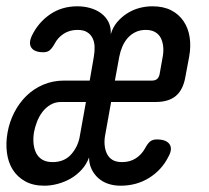

<svg xmlns="http://www.w3.org/2000/svg" viewBox="-45 -580 665 610"><path d="M240 -324 253 -399Q256 -416 255.5 -431.5Q255 -447 249 -459Q243 -471 231.5 -478Q220 -485 201 -485Q176 -485 157 -472.5Q138 -460 128 -440Q120 -426 112.5 -420Q105 -414 93 -414Q65 -414 55 -428Q45 -442 56 -466Q76 -508 113.5 -534Q151 -560 201 -560Q222 -560 241.5 -554.5Q261 -549 276 -538Q291 -527 299.5 -510.5Q308 -494 307 -471Q313 -493 327 -509.5Q341 -526 359 -537.5Q377 -549 397.5 -554.5Q418 -560 439 -560Q474 -560 498.5 -547.5Q523 -535 538 -513Q553 -491 557.5 -462Q562 -433 556 -400L544 -336Q537 -295 514 -275.5Q491 -256 450 -256H308L289 -150Q286 -134 287.5 -118.5Q289 -103 295 -91Q301 -79 312.5 -72Q324 -65 343 -65Q368 -65 386.5 -77Q405 -89 416 -109Q424 -124 432 -130.5Q440 -137 453 -137Q483 -137 493.5 -122Q504 -107 490 -82Q469 -40 429 -15Q389 10 338 10Q317 10 299 4Q281 -2 267.5 -14Q254 -26 246 -42.5Q238 -59 238 -80Q230 -58 214.5 -41Q199 -24 180 -13Q161 -2 139 4Q117 10 96 10Q60 10 35 -4Q10 -18 -4.5 -41Q-19 -64 -23 -95Q-27 -126 -21 -159Q-15 -193 0.5 -223Q16 -253 39 -275.5Q62 -298 92.5 -311Q123 -324 159 -324ZM228 -256H149Q130 -256 115 -247Q100 -238 89.5 -224Q79 -210 72.5 -193Q66 -176 63 -160Q60 -142 61.5 -125Q63 -108 69.5 -94.5Q76 -81 89 -73Q102 -65 122 -65Q160 -65 182 -90.5Q204 -116 209 -150ZM320 -324H438Q448 -324 454 -329Q460 -334 462 -344L472 -400Q475 -416 473.5 -431.5Q472 -447 466 -459Q460 -471 448 -478Q436 -485 418 -485Q400 -485 385.5 -478Q371 -471 360.5 -459Q350 -447 343.5 -431.5Q337 -416 334 -400Z"/></svg>

Font: Maple Mono NL
Style: Italic
Weight: 400
Italic angle: -10°
Monospace: yes
Designer: subframe7536
Version: Version 7.000